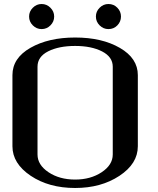

<svg xmlns="http://www.w3.org/2000/svg" viewBox="-20 -937 790 957"><path d="M520.5 -917Q546.9 -917 564.9 -898.4Q583 -879.9 583 -854.5Q583 -829.1 564.9 -810.5Q546.9 -792 520.5 -792Q495.1 -792 476.6 -810.5Q458 -829.1 458 -854.5Q458 -879.9 476.6 -898.4Q495.1 -917 520.5 -917ZM143.6 -810.5Q125 -829.1 125 -854.5Q125 -879.9 143.6 -898.4Q162.1 -917 187.5 -917Q212.9 -917 231.4 -898.4Q250 -879.9 250 -854.5Q250 -829.1 231.4 -810.5Q212.9 -792 187.5 -792Q162.1 -792 143.6 -810.5ZM542 -167V-604.5Q542 -653.3 488.8 -680.7Q435.5 -708 354.5 -708Q273.4 -708 220.2 -681.2Q167 -654.3 167 -604.5V-167Q167 -115.2 221.7 -78.6Q276.4 -42 354.5 -42Q431.6 -42 486.8 -78.6Q542 -115.2 542 -167ZM667 -208Q667 -121.1 575.2 -60.5Q483.4 0 354.5 0Q223.6 0 132.8 -61Q42 -122.1 42 -208V-562.5Q42 -647.5 131.8 -698.7Q221.7 -750 354.5 -750Q488.3 -750 577.6 -698.2Q667 -646.5 667 -562.5Z"/></svg>

Font: okolaks
Style: Bold
Weight: 600
Width: 8
Version: Version 000.6.0